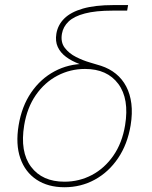

<svg xmlns="http://www.w3.org/2000/svg" viewBox="-20 -748 612 775"><path d="M240.2 7.8Q173.8 7.8 127.7 -22.7Q81.5 -53.2 62 -109.4Q42.5 -165.5 55.2 -242.2Q67.9 -319.3 106 -374.8Q144 -430.2 200.2 -460.2Q256.3 -490.2 322.8 -490.2L372.6 -467.3Q334 -477.1 301.5 -489.3Q269 -501.5 246.3 -518.6Q223.6 -535.6 213.1 -558.6Q202.6 -581.5 207.5 -611.8Q213.4 -647.5 239.5 -673.3Q265.6 -699.2 314.7 -713.4Q363.8 -727.5 438 -727.5H497.1L493.2 -705.1H434.1Q366.2 -705.1 322.5 -693.6Q278.8 -682.1 256.8 -661.1Q234.9 -640.1 230 -611.8Q224.1 -577.6 241.5 -554.9Q258.8 -532.2 286.9 -518.1Q314.9 -503.9 343 -495.8Q371.1 -487.8 387.7 -482.4Q421.9 -471.2 447.8 -450.2Q473.6 -429.2 489.5 -398.9Q505.4 -368.7 510.3 -329.3Q515.1 -290 507.3 -242.2Q494.6 -165.5 456.5 -109.4Q418.5 -53.2 362.5 -22.7Q306.6 7.8 240.2 7.8ZM240.2 -14.6Q299.8 -14.6 351.1 -41.7Q402.3 -68.8 437.7 -119.9Q473.1 -170.9 484.9 -242.2Q502.4 -349.1 457.5 -409.4Q412.6 -469.7 323.2 -469.7Q263.7 -469.7 211.9 -442.6Q160.2 -415.5 124.8 -364.5Q89.4 -313.5 77.6 -242.2Q60.1 -135.3 105.2 -75Q150.4 -14.6 240.2 -14.6Z"/></svg>

Font: Inter 16pt Thin
Style: Italic
Weight: 250
Italic angle: -9.3988°
Version: Version 4.001;git-66647c0bb